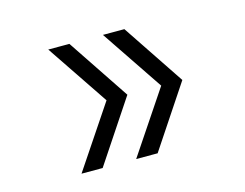

<svg xmlns="http://www.w3.org/2000/svg" viewBox="-67 -578 783 614"><g transform="rotate(-15 325.0 -270.5)"><path d="M386 -65H315L453 -271L315 -476H386L523 -271ZM204 -65H134L272 -271L134 -476H204L341 -271Z"/></g></svg>

Font: Azeret Mono ExtraLight
Style: Regular
Weight: 250
Designer: Martin Vácha
Foundry: Displaay
Version: Version 1.002